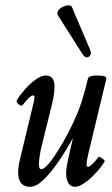

<svg xmlns="http://www.w3.org/2000/svg" viewBox="-20 -707 431 740"><path d="M96 13Q50 13 50 -43Q50 -65 58 -97L110 -313Q113 -327 113 -333Q113 -339 106 -339Q96 -339 68 -303Q65 -298 58 -301Q51 -304 46.5 -310.5Q42 -317 45 -321Q57 -341 76.5 -363Q96 -385 117.5 -400.5Q139 -416 157 -416Q190 -416 190 -373Q190 -362 188.5 -347.5Q187 -333 181 -308L144 -158Q136 -127 133 -106.5Q130 -86 130 -75Q130 -55 139 -55Q150 -55 168 -76.5Q186 -98 206.5 -131Q227 -164 245.5 -200Q264 -236 276 -265Q297 -312 319 -404Q322 -416 353 -416Q373 -416 381.5 -413.5Q390 -411 390 -404L321 -117Q314 -87 313.5 -75.5Q313 -64 319 -64Q330 -64 360 -102Q362 -104 368 -100.5Q374 -97 379.5 -92Q385 -87 383 -84Q370 -63 349.5 -40.5Q329 -18 307 -2.5Q285 13 269 13Q252 13 243.5 -1.5Q235 -16 235 -38Q235 -50 237 -63.5Q239 -77 245 -104L261 -175Q233 -124 203.5 -81.5Q174 -39 146.5 -13Q119 13 96 13ZM327 -516Q335 -496 322.5 -488.5Q310 -481 299 -497L205 -645Q198 -655 203.5 -664.5Q209 -674 220.5 -680Q232 -686 243.5 -686.5Q255 -687 258 -678Z"/></svg>

Font: Junicode Two Beta Condensed Medium
Style: Italic
Weight: 500
Width: 3
Italic angle: -9°
Version: Version 1.053; ttfautohint (v1.8.4)